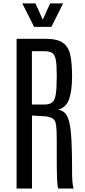

<svg xmlns="http://www.w3.org/2000/svg" viewBox="-20 -1082 490 1102"><path d="M75.2 0V-859.4H240.2Q308.6 -859.4 341.3 -836.2Q374 -813 383.8 -765.1Q393.6 -717.3 393.6 -643.6Q393.6 -562.5 377 -514.2Q360.4 -465.8 314.5 -452.6Q338.9 -448.7 354.2 -431.9Q369.6 -415 378.2 -377.9Q386.7 -340.8 390.1 -277.6Q393.6 -214.4 393.6 -117.2Q393.6 -107.4 393.6 -94.7Q393.6 -82 394 -68.4Q394.5 -54.7 395.5 -41.7Q396.5 -28.8 398.2 -18.1Q399.9 -7.3 402.3 0H314.5Q312 -4.9 310.5 -16.8Q309.1 -28.8 307.9 -49.6Q306.6 -70.3 306.2 -102.1Q305.7 -133.8 305.7 -178.2Q305.7 -222.7 305.7 -281.7Q305.7 -335 302 -363Q298.3 -391.1 282.7 -401.9Q267.1 -412.6 231.4 -415L163.6 -418.9V0ZM163.1 -481.9H232.9Q262.2 -481.9 278.1 -492.9Q293.9 -503.9 299.8 -538.6Q305.7 -573.2 305.7 -644V-650.4Q305.7 -709 300.3 -738.5Q294.9 -768.1 279.8 -778.1Q264.6 -788.1 234.9 -788.1H163.1ZM175.8 -927.7 107.9 -1062.5H183.6L225.6 -968.8L267.6 -1062.5H342.3L274.9 -927.7Z"/></svg>

Font: AntonioLight
Style: Regular
Weight: 300
Designer: Vernon Adams
Foundry: Vernon Adams
Version: Version 1.002